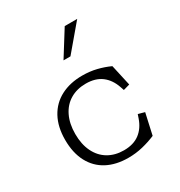

<svg xmlns="http://www.w3.org/2000/svg" viewBox="-188 -926 997 1066"><g transform="rotate(-30 310.0 -393.0)"><path d="M70 -250Q70 -333 102.2 -392Q134.5 -451 193.2 -481.5Q252 -512 330.5 -512Q378.5 -512 421.2 -501.5Q464 -491 502 -473.5L532 -338.5L491 -327L483 -350.5Q464.5 -404.5 425.5 -434Q386.5 -463.5 325 -463.5Q268 -463.5 225 -438Q182 -412.5 158.5 -364.2Q135 -316 135 -250Q135 -184 158.5 -135.8Q182 -87.5 225 -62Q268 -36.5 325 -36.5Q386.5 -36.5 425.5 -66Q464.5 -95.5 483 -149.5L491 -173L532 -161.5L502 -26.5Q462 -9.5 417.8 1.2Q373.5 12 325.5 12Q247 12 189.8 -18.2Q132.5 -48.5 101.2 -107.5Q70 -166.5 70 -250ZM464 -798.5H384L283 -637H327.5Z"/></g></svg>

Font: Monaspace Xenon Var
Style: Regular
Weight: 400
Designer: Riley Cran and the Lettermatic Team
Version: Version 1.000 (Monaspace Xenon Var)